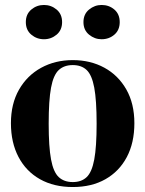

<svg xmlns="http://www.w3.org/2000/svg" viewBox="-20 -738 585 773"><path d="M273 15Q197 15 141 -16.5Q85 -48 54.5 -106Q24 -164 24 -242Q24 -320 56.5 -377Q89 -434 145.5 -465Q202 -496 273 -496Q344 -496 400 -465.5Q456 -435 488.5 -378Q521 -321 521 -242Q521 -163 490.5 -105.5Q460 -48 404.5 -16.5Q349 15 273 15ZM273 -5Q308 -5 329 -25Q350 -45 359.5 -96Q369 -147 369 -240Q369 -334 359.5 -385Q350 -436 329 -456Q308 -476 273 -476Q238 -476 216.5 -456Q195 -436 185.5 -385Q176 -334 176 -240Q176 -147 185.5 -96Q195 -45 216.5 -25Q238 -5 273 -5ZM389 -580Q361 -580 338.5 -598.5Q316 -617 316 -649Q316 -681 338.5 -699.5Q361 -718 389 -718Q419 -718 440.5 -699.5Q462 -681 462 -649Q462 -617 440.5 -598.5Q419 -580 389 -580ZM157 -580Q128 -580 106 -598.5Q84 -617 84 -649Q84 -681 106 -699.5Q128 -718 157 -718Q186 -718 208 -699.5Q230 -681 230 -649Q230 -617 208 -598.5Q186 -580 157 -580Z"/></svg>

Font: DM Serif Display
Style: Regular
Weight: 400
Designer: Colophon Foundry, Frank Grießhammer
Foundry: Colophon Foundry
Version: Version 5.200; ttfautohint (v1.8.3)